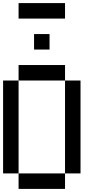

<svg xmlns="http://www.w3.org/2000/svg" viewBox="-20 -1220 640 1240"><path d="M0 -100V-700H100V-100ZM100 -1100V-1200H400V-1100ZM100 -100H400V0H100ZM100 -700V-800H400V-700ZM200 -900V-1000H300V-900ZM400 -100V-700H500V-100Z"/></svg>

Font: Galmuri9 Regular
Style: Regular
Weight: 400
Designer: Lee Minseo (quiple)
Version: Version 2.399;hotconv 1.1.1;makeotfexe 2.6.0 DEVELOPMENT